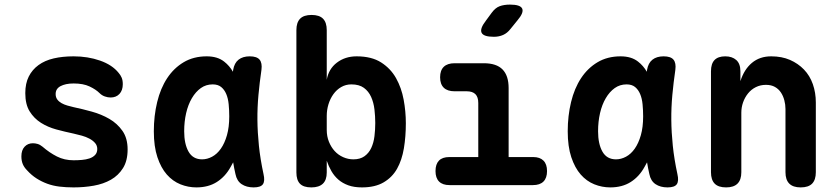

<svg xmlns="http://www.w3.org/2000/svg" viewBox="-20 -805 3640 835"><path d="M300 10Q267 10 238.5 6.5Q210 3 185.5 -6Q161 -15 139 -29Q117 -43 98 -64Q85 -77 79 -91.5Q73 -106 73 -125Q73 -152 87 -167Q101 -182 123 -182Q133 -182 143.5 -179Q154 -176 165 -167Q195 -141 227.5 -124.5Q260 -108 300 -108Q318 -108 336 -109.5Q354 -111 369 -116Q384 -121 393.5 -131Q403 -141 403 -157Q403 -172 393.5 -183Q384 -194 369 -202Q354 -210 336 -215Q318 -220 300 -224Q262 -232 225 -242Q188 -252 158 -271Q128 -290 109 -320.5Q90 -351 90 -400Q90 -442 105 -472Q120 -502 147.5 -522Q175 -542 213.5 -551Q252 -560 300 -560Q362 -560 415 -541.5Q468 -523 496 -488Q504 -479 509 -467.5Q514 -456 514 -439Q514 -412 499.5 -396.5Q485 -381 461 -381Q449 -381 436 -385.5Q423 -390 413 -400Q397 -416 369.5 -429Q342 -442 300 -442Q282 -442 268 -439Q254 -436 243.5 -430.5Q233 -425 227.5 -416.5Q222 -408 222 -396Q222 -382 229 -372.5Q236 -363 247.5 -356.5Q259 -350 273 -346Q287 -342 300 -339Q338 -331 379.5 -319.5Q421 -308 455.5 -288Q490 -268 512.5 -236Q535 -204 535 -155Q535 -106 515 -74Q495 -42 462.5 -23.5Q430 -5 388 2.5Q346 10 300 10Z M834 10Q798 10 764.5 -3.5Q731 -17 705.5 -46Q680 -75 664.5 -121.5Q649 -168 649 -234Q649 -301 663.5 -361Q678 -421 707 -465Q736 -509 779 -534.5Q822 -560 879 -560Q926 -560 955 -537Q978 -519 993 -493Q994 -497 994 -501Q999 -531 1017.5 -545.5Q1036 -560 1066 -560Q1097 -560 1109 -545.5Q1121 -531 1117 -501Q1109 -446 1104 -392Q1099 -338 1099.5 -283.5Q1100 -229 1106 -171Q1112 -113 1126 -48Q1133 -18 1123.5 -4Q1114 10 1083 10Q1052 10 1031 -4Q1010 -18 1004 -48Q998 -74 994 -99Q989 -89 983 -79Q960 -37 923 -13.5Q886 10 834 10ZM859 -112Q881 -112 902.5 -123.5Q924 -135 940.5 -158.5Q957 -182 967 -217Q977 -252 977 -299Q977 -326 974.5 -351.5Q972 -377 964 -396Q956 -415 942 -426.5Q928 -438 905 -438Q876 -438 853.5 -422Q831 -406 814.5 -378Q798 -350 789.5 -313Q781 -276 781 -234Q781 -179 800 -145.5Q819 -112 859 -112Z M1334 10Q1300 10 1284.5 -6Q1269 -22 1269 -55V-674Q1269 -707 1285 -723.5Q1301 -740 1335 -740Q1369 -740 1385 -723.5Q1401 -707 1401 -674V-458Q1409 -505 1445 -532.5Q1481 -560 1531 -560Q1596 -560 1637.5 -533.5Q1679 -507 1702.5 -465Q1726 -423 1735.5 -371.5Q1745 -320 1745 -269Q1745 -211 1736.5 -160Q1728 -109 1707 -71.5Q1686 -34 1648.5 -12Q1611 10 1554 10Q1520 10 1495 1Q1470 -8 1452 -23.5Q1434 -39 1421.5 -60.5Q1409 -82 1401 -106V-55Q1401 -22 1384 -6Q1367 10 1334 10ZM1517 -112Q1546 -112 1565 -125.5Q1584 -139 1594.5 -161.5Q1605 -184 1608.5 -212.5Q1612 -241 1612 -270Q1612 -299 1608.5 -329Q1605 -359 1594 -383.5Q1583 -408 1562.5 -423Q1542 -438 1508 -438Q1484 -438 1464 -426.5Q1444 -415 1430 -395.5Q1416 -376 1408.5 -351.5Q1401 -327 1401 -301V-240Q1401 -212 1410.5 -188.5Q1420 -165 1435.5 -148Q1451 -131 1472.5 -121.5Q1494 -112 1517 -112Z M2299 -122Q2328 -122 2343.5 -106.5Q2359 -91 2359 -61Q2359 -31 2343.5 -15.5Q2328 0 2298 0H1935Q1905 0 1889.5 -15.5Q1874 -31 1874 -61Q1874 -91 1889 -106.5Q1904 -122 1934 -122H2060V-357Q2060 -383 2047.5 -395.5Q2035 -408 2010 -408H1957Q1926 -408 1910 -423.5Q1894 -439 1894 -469Q1894 -499 1910 -514.5Q1926 -530 1957 -530H2084Q2139 -530 2165.5 -503Q2192 -476 2192 -422V-122ZM2128 -645Q2083 -645 2074.5 -662.5Q2066 -680 2093 -715L2118 -749Q2134 -771 2153 -778Q2172 -785 2198 -785Q2243 -785 2251 -767.5Q2259 -750 2230 -716L2200 -679Q2186 -661 2168 -653Q2150 -645 2128 -645Z M2634 10Q2598 10 2564.5 -3.5Q2531 -17 2505.5 -46Q2480 -75 2464.5 -121.5Q2449 -168 2449 -234Q2449 -301 2463.5 -361Q2478 -421 2507 -465Q2536 -509 2579 -534.5Q2622 -560 2679 -560Q2726 -560 2755 -537Q2778 -519 2793 -493Q2794 -497 2794 -501Q2799 -531 2817.5 -545.5Q2836 -560 2866 -560Q2897 -560 2909 -545.5Q2921 -531 2917 -501Q2909 -446 2904 -392Q2899 -338 2899.5 -283.5Q2900 -229 2906 -171Q2912 -113 2926 -48Q2933 -18 2923.5 -4Q2914 10 2883 10Q2852 10 2831 -4Q2810 -18 2804 -48Q2798 -74 2794 -99Q2789 -89 2783 -79Q2760 -37 2723 -13.5Q2686 10 2634 10ZM2659 -112Q2681 -112 2702.5 -123.5Q2724 -135 2740.5 -158.5Q2757 -182 2767 -217Q2777 -252 2777 -299Q2777 -326 2774.5 -351.5Q2772 -377 2764 -396Q2756 -415 2742 -426.5Q2728 -438 2705 -438Q2676 -438 2653.5 -422Q2631 -406 2614.5 -378Q2598 -350 2589.5 -313Q2581 -276 2581 -234Q2581 -179 2600 -145.5Q2619 -112 2659 -112Z M3204 -315V-56Q3204 -23 3187.5 -6.5Q3171 10 3138 10Q3104 10 3088 -6.5Q3072 -23 3072 -56V-495Q3072 -528 3087.5 -544Q3103 -560 3134 -560Q3164 -560 3182 -544Q3200 -528 3200 -495V-452Q3216 -503 3250 -531.5Q3284 -560 3334 -560Q3380 -560 3415.5 -544.5Q3451 -529 3476.5 -502.5Q3502 -476 3515 -439Q3528 -402 3528 -359V-56Q3528 -23 3512 -6.5Q3496 10 3462 10Q3429 10 3412.5 -6.5Q3396 -23 3396 -56V-331Q3396 -350 3391 -369Q3386 -388 3376 -403Q3366 -418 3350 -427Q3334 -436 3311 -436Q3287 -436 3267 -426Q3247 -416 3233 -398.5Q3219 -381 3211.5 -359.5Q3204 -338 3204 -315Z"/></svg>

Font: Maple Mono NL
Style: Bold
Weight: 700
Monospace: yes
Designer: subframe7536
Version: Version 7.000